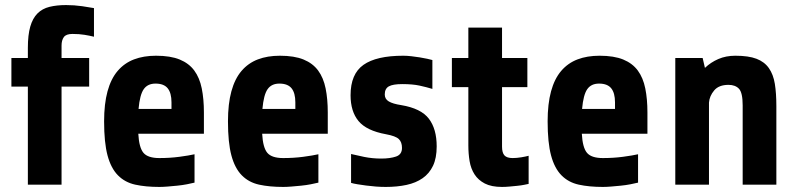

<svg xmlns="http://www.w3.org/2000/svg" viewBox="-20 -729 3145 758"><path d="M223 -387V0H90V-387H25V-500H90V-540Q90 -591 99.5 -624Q109 -657 128 -676Q147 -695 175.5 -702Q204 -709 241 -709Q273 -709 304.5 -704.5Q336 -700 351 -697V-584Q335 -588 314 -591.5Q293 -595 266 -595Q241 -595 232 -582.5Q223 -570 223 -549V-500H332V-387Z M526 -201Q529 -146 546.5 -125.5Q564 -105 609 -105Q651 -105 688.5 -110Q726 -115 748 -120V-8Q736 -5 718 -1.5Q700 2 680 4Q660 6 641.5 7.5Q623 9 609 9Q555 9 514 0Q473 -9 445.5 -37Q418 -65 404.5 -115.5Q391 -166 391 -250Q391 -319 404.5 -368.5Q418 -418 444.5 -449Q471 -480 509 -494.5Q547 -509 596 -509Q653 -509 689.5 -494Q726 -479 747 -450.5Q768 -422 776.5 -380Q785 -338 785 -285V-201ZM594 -399Q563 -399 547.5 -377Q532 -355 527 -299H657V-325Q657 -362 642 -380.5Q627 -399 594 -399Z M1015 -201Q1018 -146 1035.5 -125.5Q1053 -105 1098 -105Q1140 -105 1177.5 -110Q1215 -115 1237 -120V-8Q1225 -5 1207 -1.5Q1189 2 1169 4Q1149 6 1130.5 7.5Q1112 9 1098 9Q1044 9 1003 0Q962 -9 934.5 -37Q907 -65 893.5 -115.5Q880 -166 880 -250Q880 -319 893.5 -368.5Q907 -418 933.5 -449Q960 -480 998 -494.5Q1036 -509 1085 -509Q1142 -509 1178.5 -494Q1215 -479 1236 -450.5Q1257 -422 1265.5 -380Q1274 -338 1274 -285V-201ZM1083 -399Q1052 -399 1036.5 -377Q1021 -355 1016 -299H1146V-325Q1146 -362 1131 -380.5Q1116 -399 1083 -399Z M1704 -151Q1704 -105 1689.5 -74.5Q1675 -44 1648.5 -25.5Q1622 -7 1585 1Q1548 9 1503 9Q1484 9 1464 7.5Q1444 6 1425.5 3.5Q1407 1 1391.5 -1.5Q1376 -4 1366 -7V-121Q1386 -116 1418 -109.5Q1450 -103 1485 -103Q1520 -103 1543.5 -111Q1567 -119 1567 -145Q1567 -168 1554.5 -180Q1542 -192 1504 -199Q1427 -213 1395.5 -251Q1364 -289 1364 -353Q1364 -437 1415 -473Q1466 -509 1572 -509Q1587 -509 1604 -507Q1621 -505 1637 -502.5Q1653 -500 1666.5 -497Q1680 -494 1687 -492V-378Q1664 -385 1636.5 -391Q1609 -397 1568 -397Q1531 -397 1515 -388Q1499 -379 1499 -356Q1499 -338 1515 -328.5Q1531 -319 1564 -314Q1642 -301 1673 -260.5Q1704 -220 1704 -151Z M1962 -385V-150Q1962 -126 1971.5 -115.5Q1981 -105 2004 -105Q2020 -105 2038 -108Q2056 -111 2067 -114V-3Q2062 -2 2050 0.5Q2038 3 2023 4.5Q2008 6 1992 7.5Q1976 9 1962 9Q1920 9 1894 -4.5Q1868 -18 1853.5 -40.5Q1839 -63 1834 -92.5Q1829 -122 1829 -155V-385H1764V-500H1829V-620H1962V-500H2062V-385Z M2277 -201Q2280 -146 2297.5 -125.5Q2315 -105 2360 -105Q2402 -105 2439.5 -110Q2477 -115 2499 -120V-8Q2487 -5 2469 -1.5Q2451 2 2431 4Q2411 6 2392.5 7.5Q2374 9 2360 9Q2306 9 2265 0Q2224 -9 2196.5 -37Q2169 -65 2155.5 -115.5Q2142 -166 2142 -250Q2142 -319 2155.5 -368.5Q2169 -418 2195.5 -449Q2222 -480 2260 -494.5Q2298 -509 2347 -509Q2404 -509 2440.5 -494Q2477 -479 2498 -450.5Q2519 -422 2527.5 -380Q2536 -338 2536 -285V-201ZM2345 -399Q2314 -399 2298.5 -377Q2283 -355 2278 -299H2408V-325Q2408 -362 2393 -380.5Q2378 -399 2345 -399Z M2646 0V-500H2754L2763 -461Q2786 -483 2816 -496Q2846 -509 2883 -509Q2935 -509 2966.5 -497Q2998 -485 3015.5 -460Q3033 -435 3039 -398Q3045 -361 3045 -310V0H2912V-313Q2912 -363 2897.5 -378.5Q2883 -394 2856 -394Q2818 -394 2799.5 -372Q2781 -350 2779 -324V0Z"/></svg>

Font: Share
Style: Bold
Weight: 700
Designer: Ralph du Carrois
Version: Version 1.002